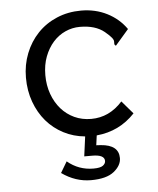

<svg xmlns="http://www.w3.org/2000/svg" viewBox="-49 -508 597 727"><g transform="rotate(-5 250.0 -144.5)"><path d="M327 109Q327 85 280 85H250L260 10Q216 6 178.5 -13.5Q141 -33 114 -64.5Q87 -96 71.5 -138.5Q56 -181 56 -231Q56 -280 73 -323Q90 -366 120.5 -398Q151 -430 193.5 -448Q236 -466 286 -466Q340 -466 384.5 -443.5Q429 -421 457 -381L406 -322Q401 -325 400.5 -328.5Q400 -332 400.5 -338Q401 -344 394 -353Q387 -362 369 -377Q335 -405 276 -405Q247 -405 220.5 -393Q194 -381 174 -358.5Q154 -336 142 -304.5Q130 -273 130 -234Q130 -195 142 -162Q154 -129 175 -105Q196 -81 225 -67.5Q254 -54 289 -54Q358 -54 408 -110L450 -61Q391 2 304 10L299 47L316 48Q384 53 384 103Q384 131 355.5 154Q327 177 268 177Q209 177 157 140L182 98Q225 134 281 134Q307 134 317 126.5Q327 119 327 109Z"/></g></svg>

Font: InconsolataGo
Style: Regular
Weight: 400
Designer: Raph Levien, Kirill Tkachev
Foundry: Cyreal
Version: Version 1.013